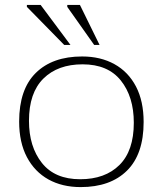

<svg xmlns="http://www.w3.org/2000/svg" viewBox="-20 -752 663 782"><path d="M308.5 10Q233.5 10 177.2 -21.2Q121 -52.5 89.5 -112.2Q58 -172 58 -257Q58 -388.5 126 -455.2Q194 -522 314.5 -522Q389.5 -522 446 -490.8Q502.5 -459.5 533.8 -399.8Q565 -340 565 -255Q565 -124 497.2 -57Q429.5 10 308.5 10ZM306.5 -22Q408 -22 466.5 -80Q525 -138 525 -252Q525 -358 472.2 -424Q419.5 -490 316.5 -490Q215.5 -490 156.8 -432Q98 -374 98 -260Q98 -154.5 150.8 -88.2Q203.5 -22 306.5 -22ZM267 -569H241.5L89.5 -724V-732H145.5ZM385.5 -569H363.5L254 -724V-732H305.5Z"/></svg>

Font: Newsreader 6pt ExtraLight
Style: Regular
Weight: 275
Designer: Hugues Gentile
Foundry: Production Type
Version: Version 1.003; ttfautohint (v1.8.3)